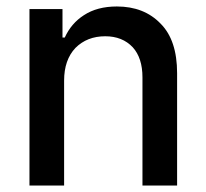

<svg xmlns="http://www.w3.org/2000/svg" viewBox="-20 -573 637 593"><path d="M71 0V-545H173V-457H180Q200 -501 239 -526Q280 -553 341 -553Q425 -553 476 -500Q527 -449 527 -347V0H420V-334Q420 -394 390 -427Q358 -461 305 -461Q249 -461 213 -425Q178 -388 178 -324V0Z"/></svg>

Font: Sinter Medium
Style: Regular
Weight: 500
Foundry: Adobe & rsms
Version: Version 1.000